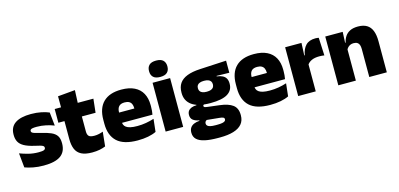

<svg xmlns="http://www.w3.org/2000/svg" viewBox="-76 -1186 3887 1872"><g transform="rotate(-15 1868.0 -250.0)"><path d="M228.5 12.5Q170 12.5 122 3Q74 -6.5 39 -19.5L24.5 -165Q63.5 -150 111.2 -137.8Q159 -125.5 213 -125.5Q252.5 -125.5 267.2 -132Q282 -138.5 282 -153V-154Q282 -165 273.5 -171.5Q265 -178 243.8 -183.8Q222.5 -189.5 185 -198Q123.5 -212.5 87.5 -232.8Q51.5 -253 36 -282Q20.5 -311 20.5 -351V-355Q20.5 -431 75.2 -468.2Q130 -505.5 235 -505.5Q291.5 -505.5 338.2 -495.8Q385 -486 417 -472L431.5 -336.5Q395 -351 350 -360.8Q305 -370.5 258 -370.5Q231 -370.5 216.2 -367.8Q201.5 -365 196 -359.5Q190.5 -354 190.5 -346V-345Q190.5 -336 197.5 -329.8Q204.5 -323.5 224 -317.5Q243.5 -311.5 281 -302.5Q342.5 -288.5 381 -271.5Q419.5 -254.5 437.5 -227.2Q455.5 -200 455.5 -153.5V-150.5Q455.5 -67.5 400 -27.5Q344.5 12.5 228.5 12.5Z M717.5 11.5Q649 11.5 608.8 -9.2Q568.5 -30 551.2 -71Q534 -112 534 -172V-436H709.5V-202Q709.5 -170 724 -155.2Q738.5 -140.5 781 -140.5Q804 -140.5 826.8 -145.8Q849.5 -151 868 -158L853 -13Q827 -2 793 4.8Q759 11.5 717.5 11.5ZM848 -354H472.5V-492.5H863ZM704.5 -480.5H536.5L536 -604L710.5 -619.5Z M1177 13Q1035.5 13 969.2 -48.5Q903 -110 903 -228.5V-267Q903 -384.5 965.2 -446Q1027.5 -507.5 1147 -507.5Q1226.5 -507.5 1279.5 -481.2Q1332.5 -455 1359.2 -405.8Q1386 -356.5 1386 -287V-271.5Q1386 -251.5 1384.2 -230.8Q1382.5 -210 1379 -192.5H1220.5Q1222.5 -223 1223.2 -250Q1224 -277 1224 -298.5Q1224 -324.5 1216 -342.2Q1208 -360 1191 -369.2Q1174 -378.5 1147 -378.5Q1106.5 -378.5 1088.2 -357.5Q1070 -336.5 1070 -298V-253.5L1071 -234.5V-203.5Q1071 -188 1076.5 -173.5Q1082 -159 1096.8 -147.8Q1111.5 -136.5 1138.8 -130Q1166 -123.5 1209.5 -123.5Q1254 -123.5 1296.5 -130.8Q1339 -138 1378.5 -151L1364.5 -22.5Q1330 -5.5 1282.2 3.8Q1234.5 13 1177 13ZM1343.5 -192.5H996.5V-296.5H1343.5Z M1637.5 0H1460.5V-492.5H1637.5ZM1549 -528Q1500.5 -528 1478.5 -549.8Q1456.5 -571.5 1456.5 -608.5V-612.5Q1456.5 -649.5 1478.5 -671.2Q1500.5 -693 1549 -693Q1597 -693 1619.2 -671.2Q1641.5 -649.5 1641.5 -612.5V-608.5Q1641.5 -571 1619.2 -549.5Q1597 -528 1549 -528Z M1955.5 -155Q1830.5 -155 1769.2 -199.2Q1708 -243.5 1708 -322V-328Q1708 -383 1733.2 -420Q1758.5 -457 1810.5 -477.2Q1862.5 -497.5 1942.5 -501.5L2208.5 -515.5V-393.5L2080.5 -396V-391Q2116 -386.5 2139 -374.5Q2162 -362.5 2173 -342Q2184 -321.5 2184 -291.5V-288.5Q2184 -223.5 2129 -189.2Q2074 -155 1955.5 -155ZM1946.5 66H1963Q1996 66 2015 62.2Q2034 58.5 2042.2 51.2Q2050.5 44 2050.5 34V33Q2050.5 19 2037.2 13.8Q2024 8.5 2001 6.5L1854 -8L1891.5 -10.5Q1881 -8.5 1873.2 -3.8Q1865.5 1 1861.2 8.2Q1857 15.5 1857 25.5V26.5Q1857 38.5 1865.8 47.5Q1874.5 56.5 1894.2 61.2Q1914 66 1946.5 66ZM1959 192.5H1938.5Q1861.5 192.5 1808 181Q1754.5 169.5 1727 144Q1699.5 118.5 1699.5 77V75Q1699.5 46.5 1712 27Q1724.5 7.5 1748.5 -3.2Q1772.5 -14 1806 -16V-21Q1766.5 -28 1744.2 -45.5Q1722 -63 1722 -96V-97Q1722 -121 1733.2 -137Q1744.5 -153 1765.8 -161.5Q1787 -170 1817 -170.5V-190L1934.5 -160H1903Q1891 -160 1885.5 -156.5Q1880 -153 1880 -146V-145.5Q1880 -136 1889.5 -132.5Q1899 -129 1919.5 -126.5L2035 -112.5Q2123 -102 2166.5 -69.2Q2210 -36.5 2210 33V36.5Q2210 89.5 2180.8 124Q2151.5 158.5 2095.5 175.5Q2039.5 192.5 1959 192.5ZM1949 -271.5Q1975 -271.5 1991.5 -277.8Q2008 -284 2016.2 -296Q2024.5 -308 2024.5 -325V-328Q2024.5 -345 2016.2 -357Q2008 -369 1991.5 -375.2Q1975 -381.5 1949 -381.5Q1923.5 -381.5 1906.8 -375.2Q1890 -369 1881.8 -357.2Q1873.5 -345.5 1873.5 -328V-325Q1873.5 -308 1881.8 -296Q1890 -284 1906.8 -277.8Q1923.5 -271.5 1949 -271.5Z M2515 13Q2373.5 13 2307.2 -48.5Q2241 -110 2241 -228.5V-267Q2241 -384.5 2303.2 -446Q2365.5 -507.5 2485 -507.5Q2564.5 -507.5 2617.5 -481.2Q2670.5 -455 2697.2 -405.8Q2724 -356.5 2724 -287V-271.5Q2724 -251.5 2722.2 -230.8Q2720.5 -210 2717 -192.5H2558.5Q2560.5 -223 2561.2 -250Q2562 -277 2562 -298.5Q2562 -324.5 2554 -342.2Q2546 -360 2529 -369.2Q2512 -378.5 2485 -378.5Q2444.5 -378.5 2426.2 -357.5Q2408 -336.5 2408 -298V-253.5L2409 -234.5V-203.5Q2409 -188 2414.5 -173.5Q2420 -159 2434.8 -147.8Q2449.5 -136.5 2476.8 -130Q2504 -123.5 2547.5 -123.5Q2592 -123.5 2634.5 -130.8Q2677 -138 2716.5 -151L2702.5 -22.5Q2668 -5.5 2620.2 3.8Q2572.5 13 2515 13ZM2681.5 -192.5H2334.5V-296.5H2681.5Z M2973 -267.5 2922 -367.5H2963.5Q2973.5 -430 3007.5 -465.2Q3041.5 -500.5 3105 -500.5Q3114.5 -500.5 3122.8 -499.5Q3131 -498.5 3139 -497L3147.5 -317Q3137.5 -319 3123.8 -320Q3110 -321 3097 -321Q3050 -321 3019 -306.8Q2988 -292.5 2973 -267.5ZM2975.5 0H2798.5V-492.5H2963.5L2956.5 -329.5H2975.5Z M3693 0H3516V-283Q3516 -306.5 3510.2 -323.5Q3504.5 -340.5 3490.5 -349.5Q3476.5 -358.5 3452.5 -358.5Q3434 -358.5 3419.5 -352Q3405 -345.5 3394.8 -334.8Q3384.5 -324 3378.5 -310.5L3351.5 -383.5H3380Q3387.5 -418 3405.2 -445.2Q3423 -472.5 3454.8 -488.5Q3486.5 -504.5 3536 -504.5Q3590 -504.5 3624.8 -483.5Q3659.5 -462.5 3676.2 -420.2Q3693 -378 3693 -313.5ZM3380.5 0H3203.5V-492.5H3379.5L3374 -366L3380.5 -348Z"/></g></svg>

Font: Anek Malayalam Medium ExtraBold
Style: Regular
Weight: 800
Version: Version 1.003